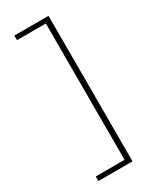

<svg xmlns="http://www.w3.org/2000/svg" viewBox="-203 -752 735 905"><g transform="rotate(-30 164.0 -300.0)"><path d="M204 96V-696H233V96ZM47 96V71H218V96ZM47 -671V-696H218V-671Z"/></g></svg>

Font: Marine Company Thin
Style: Regular
Weight: 100
Designer: Rodrigo Fuenzalida
Foundry: fragTYPE
Version: Version 1.000